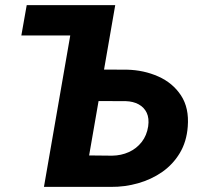

<svg xmlns="http://www.w3.org/2000/svg" viewBox="-20 -731 792 751"><path d="M63.5 -592.3 84.5 -710.9H339.8L319.3 -592.3ZM330.1 -459 476.1 -458.5Q542.5 -457 599.1 -431.9Q655.8 -406.7 688 -357.7Q720.2 -308.6 714.4 -235.8Q710 -176.8 683.3 -132.3Q656.7 -87.9 614.3 -58.3Q571.8 -28.8 520 -14.2Q468.3 0.5 413.6 0H151.9L275.4 -710.9H430.7L328.6 -123L418.5 -122.1Q454.1 -122.6 484.1 -136.2Q514.2 -149.9 534.2 -175.5Q554.2 -201.2 559.6 -236.8Q564 -268.1 554 -289.6Q543.9 -311 522.5 -322.8Q501 -334.5 471.7 -335.4L308.1 -335.9Z"/></svg>

Font: Roboto ExtraBold
Style: Italic
Weight: 800
Designer: Christian Robertson
Foundry: Google
Version: Version 3.009; 2024